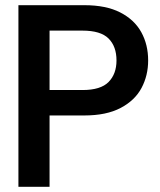

<svg xmlns="http://www.w3.org/2000/svg" viewBox="-20 -720 615 740"><path d="M51 0V-700H305Q389 -700 443.5 -672Q498 -644 524.5 -596Q551 -548 551 -487Q551 -429 525.5 -381Q500 -333 445 -304Q390 -275 305 -275H171V0ZM171 -373H298Q368 -373 398.5 -404Q429 -435 429 -487Q429 -541 398.5 -571.5Q368 -602 298 -602H171Z"/></svg>

Font: DM Sans 36pt SemiBold
Style: Regular
Weight: 600
Designer: Colophon Foundry, Jonny Pinhorn
Foundry: Colophon Foundry
Version: Version 4.004;gftools[0.9.30]